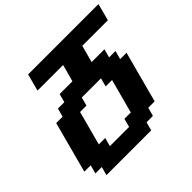

<svg xmlns="http://www.w3.org/2000/svg" viewBox="-203 -1101 1327 1327"><g transform="rotate(-45 461.0 -437.5)"><path d="M125 0H562.5L579.1 -62.5H641.6L658.7 -125H721.2Q737.8 -187.5 771 -312.5Q804.2 -437.5 821.3 -500H758.8L775.9 -562.5H713.4L730 -625H605Q610.8 -645.5 622.1 -687.5Q633.3 -729.5 638.7 -750H888.7Q894.5 -770.5 905.5 -812.5Q916.5 -854.5 921.9 -875H234.4Q229 -854 217.8 -812.5Q206.5 -771 201.2 -750H451.2Q445.8 -729.5 434.6 -687.7Q423.3 -646 417.5 -625H292.5L275.9 -562.5H213.4L196.3 -500H133.8Q117.2 -437.5 83.7 -312.5Q50.3 -187.5 33.7 -125H96.2L79.1 -62.5H141.6ZM471.2 -125H283.7L300.3 -187.5H237.8Q249 -229 271.2 -312.3Q293.5 -395.5 304.7 -437.5H367.2L383.8 -500H571.3L554.7 -437.5H617.2Q606 -396 583.7 -312.5Q561.5 -229 550.3 -187.5H487.8Z"/></g></svg>

Font: Faithful 32x
Style: SemiboldOblique
Weight: 400
Foundry: Faithful Resource Pack
Version: Version 1.0; January 27, 2023